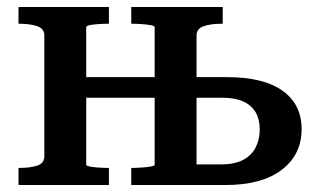

<svg xmlns="http://www.w3.org/2000/svg" viewBox="-20 -530 902 550"><path d="M107 -83V-428Q107 -448 86.5 -455Q66 -462 35 -462H33V-510H292V-462H290Q277 -462 262 -461Q247 -460 237 -458Q227 -456 227 -452V-58Q227 -55 237 -53Q247 -51 262 -50Q277 -49 290 -49H292V0H33V-49H35Q66 -49 86.5 -55.5Q107 -62 107 -83ZM187 -250V-309H471V-250ZM543 -428V-59H613Q651 -59 675.5 -71.5Q700 -84 712 -107Q724 -130 724 -159Q724 -188 712.5 -208Q701 -228 677.5 -239Q654 -250 618 -250H523V-309H631Q735 -309 789.5 -270Q844 -231 844 -160Q844 -87 787 -43.5Q730 0 626 0H356V-49H358Q370 -49 385 -50Q400 -51 411.5 -53Q423 -55 423 -58V-452Q423 -456 411.5 -458Q400 -460 385 -461Q370 -462 358 -462H356V-510H618V-462H615Q584 -462 563.5 -455Q543 -448 543 -428Z"/></svg>

Font: Roboto Serif 36pt Medium
Style: Regular
Weight: 500
Designer: Greg Gazdowicz
Foundry: Commercial Type
Version: Version 1.008